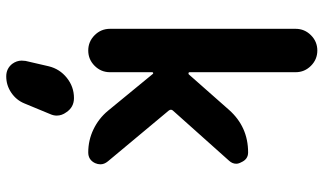

<svg xmlns="http://www.w3.org/2000/svg" viewBox="-236 -578 1062 631"><g transform="rotate(90 295.5 -262.0)"><path d="M301.8 26.4Q332 26.4 348.6 51.8Q359.4 66.4 359.4 83Q359.4 93.8 354.5 104.5L319.3 189.5Q308.6 215.8 284.2 232.4Q259.8 249 230.5 249Q205.1 249 189.5 229.5Q178.7 214.8 178.7 198.2Q178.7 192.4 179.7 185.5L197.3 109.4Q206.1 73.2 235.4 49.8Q264.6 26.4 301.8 26.4ZM216.8 -353.5Q216.8 -350.6 219.2 -350.1Q221.7 -349.6 223.6 -350.6L340.8 -483.4Q396.5 -545.9 480.5 -545.9Q502.9 -545.9 512.7 -523.4Q517.6 -514.6 517.6 -506.8Q517.6 -494.1 507.8 -483.4L343.8 -299.8Q336.9 -293 342.8 -285.2L509.8 -85Q519.5 -73.2 519.5 -60.5Q519.5 -51.8 515.6 -43Q504.9 -20.5 480.5 -20.5Q440.4 -20.5 404.8 -37.6Q369.1 -54.7 343.8 -85L222.7 -232.4Q221.7 -234.4 219.2 -233.9Q216.8 -233.4 216.8 -230.5V-91.8Q216.8 -62.5 195.8 -41.5Q174.8 -20.5 145.5 -20.5Q116.2 -20.5 95.2 -41.5Q74.2 -62.5 74.2 -91.8V-702.1Q74.2 -731.4 95.2 -752.4Q116.2 -773.4 145.5 -773.4Q174.8 -773.4 195.8 -752.4Q216.8 -731.4 216.8 -702.1Z"/></g></svg>

Font: Gen Jyuu GothicX Bold
Style: Bold
Weight: 700
Designer: Ryoko NISHIZUKA (kana &amp; ideographs); Paul D. Hunt (Latin, Greek &amp; Cyrillic); Wenlong ZHANG (bopomofo); Sandoll C
Version: Version 1.058.20140828